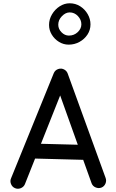

<svg xmlns="http://www.w3.org/2000/svg" viewBox="-20 -1111 712 1181"><path d="M71.3 45.9Q54.2 38.1 47.4 20Q40.5 2 48.3 -15.1L311 -661.6Q319.3 -680.2 338.6 -686.5Q357.9 -692.9 375.5 -683.1Q390.1 -674.8 396 -659.7L629.4 -17.1Q636.2 0.5 628.7 18.3Q621.1 36.1 603.5 43Q585.9 49.3 568.1 41.7Q550.3 34.2 543.5 16.6L491.7 -127.9L195.8 -135.7L132.8 22.9Q125 40 106.7 46.9Q88.4 53.7 71.3 45.9ZM350.1 -523.9 231.9 -226.6 458.5 -220.7ZM536.6 -960.9Q536.6 -926.8 518.1 -898.4Q499.5 -870.1 469 -853.3Q438.5 -836.4 402.3 -836.4Q370.6 -836.4 343 -853.3Q315.4 -870.1 298.6 -897.7Q281.7 -925.3 281.7 -957.5Q281.7 -992.2 299.8 -1022.7Q317.9 -1053.2 346.9 -1072Q376 -1090.8 408.7 -1090.8Q444.3 -1090.8 473.4 -1072.3Q502.4 -1053.7 519.5 -1023.9Q536.6 -994.1 536.6 -960.9ZM480.5 -961.4Q480.5 -989.7 459.2 -1012.2Q438 -1034.7 408.7 -1034.7Q383.3 -1034.7 360.8 -1011.5Q338.4 -988.3 338.4 -959Q338.4 -932.6 358.4 -912.4Q378.4 -892.1 403.8 -892.1Q435.5 -892.1 458 -913.3Q480.5 -934.6 480.5 -961.4Z"/></svg>

Font: Mikhak-FD Medium
Style: Regular
Weight: 500
Designer: Amin Abedi
Version: Version 3.2